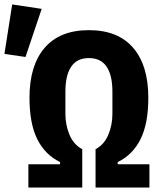

<svg xmlns="http://www.w3.org/2000/svg" viewBox="-101 -846 721 866"><path d="M27 -105H170V-115Q102 -148 67 -218.5Q32 -289 32 -405Q32 -551 100.5 -630.5Q169 -710 300 -710Q431 -710 499.5 -630.5Q568 -551 568 -405Q568 -289 533 -218.5Q498 -148 430 -115V-105H573V0H330V-173Q369 -194 387.5 -238Q406 -282 406 -333V-433Q406 -506 380 -545Q354 -584 300 -584Q246 -584 220 -545Q194 -506 194 -433V-333Q194 -282 212.5 -238Q231 -194 270 -173V0H27ZM-81 -603 -46 -826 87 -806 14 -589Z"/></svg>

Font: iA Writer Duo V
Style: Regular
Weight: 400
Designer: Mike Abbink, Paul van der Laan, Pieter van Rosmalen, Oliver Reichenstein
Foundry: Information Architects Inc.
Version: Version 2.000